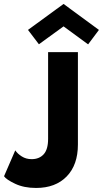

<svg xmlns="http://www.w3.org/2000/svg" viewBox="-37 -918 510 950"><path d="M155.5 -699 101.5 -770 277.5 -898.5 452.5 -770 399 -698.5 277.5 -787.5ZM348.5 -203Q348.5 -102 293 -45Q237.5 12 141.5 12Q81.5 12 37.8 -8.8Q-6 -29.5 -17 -46L38.5 -174Q49.5 -157.5 70.8 -144Q92 -130.5 119.5 -130.5Q157 -130.5 179 -154.5Q201 -178.5 201 -231V-660H348.5Z"/></svg>

Font: League Spartan
Style: Bold
Weight: 700
Foundry: The League of Moveable Type
Version: Version 2.002